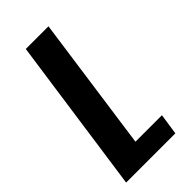

<svg xmlns="http://www.w3.org/2000/svg" viewBox="-193 -638 686 686"><g transform="rotate(-45 149.5 -295.5)"><path d="M6.9 0 90.9 -591H205.5L133.7 -79.7H267.5L255.7 0Z"/></g></svg>

Font: Alumni Sans Thin
Style: Italic
Weight: 100
Italic angle: -8°
Designer: Robert E. Leuschke
Foundry: Robert E. Leuschke
Version: Version 1.016